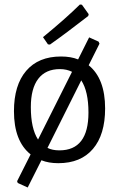

<svg xmlns="http://www.w3.org/2000/svg" viewBox="-20 -717 531 853"><path d="M335 -697 344 -696 374 -654 372 -646Q273 -569 202 -519L193 -520L171 -552Q269 -632 335 -697ZM251 -466Q295 -466 327 -453L376 -551L418 -532L422 -523L374 -427Q447 -368 447 -235Q447 -119 393 -55.5Q339 8 239 8Q196 8 164 -5L103 116L59 96L56 88L116 -31Q42 -90 42 -223Q42 -339 96.5 -402.5Q151 -466 251 -466ZM246 -410Q183 -410 150 -367Q117 -324 117 -241Q117 -146 149 -97L300 -398Q276 -410 246 -410ZM373 -217Q373 -311 341 -360L191 -60Q212 -49 244 -49Q373 -49 373 -217Z"/></svg>

Font: Alegreya Sans SC
Style: Regular
Weight: 400
Designer: Juan Pablo del Peral
Foundry: Huerta Tipografica
Version: Version 2.007